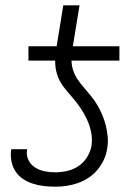

<svg xmlns="http://www.w3.org/2000/svg" viewBox="-20 -694 515 722"><path d="M87 -466V-520H193L218 -674H279L254 -520H429V-466ZM188 8Q166 8 144.5 5.5Q123 3 103 -3.5Q83 -10 66 -21.5Q49 -33 38 -50Q27 -67 23 -88Q19 -109 22 -131L23 -133H82V-132Q78 -111 86.5 -93Q95 -75 111.5 -64.5Q128 -54 147.5 -50Q167 -46 188 -46Q209 -46 232 -51Q255 -56 274.5 -69Q294 -82 307 -102.5Q320 -123 324 -145Q328 -172 322.5 -198Q317 -224 306 -247Q295 -270 281 -290.5Q267 -311 250 -330Q233 -349 218 -369Q203 -389 195 -413.5Q187 -438 187.5 -465.5Q188 -493 193 -520H254Q250 -498 249 -475.5Q248 -453 254 -433Q260 -413 271.5 -396Q283 -379 296.5 -363.5Q310 -348 323 -332Q336 -316 346.5 -298Q357 -280 365 -261Q373 -242 378 -221.5Q383 -201 385 -179Q387 -157 383 -135Q380 -114 370.5 -93.5Q361 -73 346.5 -55.5Q332 -38 313 -25.5Q294 -13 272.5 -5.5Q251 2 230 5Q209 8 188 8Z"/></svg>

Font: Iosevka QP Light
Style: Italic
Weight: 300
Italic angle: -9°
Designer: Belleve Invis
Foundry: Belleve Invis
Version: Version 20.0.0; ttfautohint (v1.8.4)